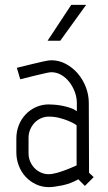

<svg xmlns="http://www.w3.org/2000/svg" viewBox="-20 -757 443 787"><path d="M294 -243Q294 -244 285 -249.5Q276 -255 260.5 -261.5Q245 -268 224 -273.5Q203 -279 180 -279Q163 -279 147.5 -272Q132 -265 121 -253Q110 -241 103.5 -225.5Q97 -210 97 -192V-129Q97 -111 103.5 -95.5Q110 -80 121 -68.5Q132 -57 147 -50Q162 -43 179 -43Q194 -43 213.5 -48.5Q233 -54 251 -61Q272 -69 294 -79ZM345 -49 364 -31 328 5 301 -22Q269 -4 234.5 3Q200 10 180 10Q152 10 127.5 -1.5Q103 -13 85 -32.5Q67 -52 57 -78Q47 -104 47 -133V-189Q47 -218 57 -243.5Q67 -269 85 -288Q103 -307 127.5 -318Q152 -329 180 -329Q187 -329 201.5 -328Q216 -327 232.5 -324Q249 -321 266 -315.5Q283 -310 295 -301V-335Q295 -358 286.5 -380.5Q278 -403 264 -421Q250 -439 231 -450Q212 -461 190 -461Q182 -461 161.5 -456Q141 -451 119 -446Q93 -440 63 -432L49 -479Q82 -487 110 -494Q134 -500 157 -505Q180 -510 190 -510Q222 -510 250 -495Q278 -480 299 -455.5Q320 -431 332 -399.5Q344 -368 344 -335ZM227 -590H175L272 -737H333Z"/></svg>

Font: Marvel
Style: Regular
Weight: 400
Designer: Carolina Trebol
Foundry: Carolina Trebol
Version: Version 1.001